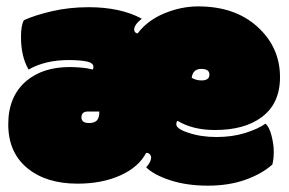

<svg xmlns="http://www.w3.org/2000/svg" viewBox="-20 -568 909 603"><path d="M439 -42.5Q463.4 -18.6 515.1 -1.7Q566.9 15.1 632.8 15.1Q698.7 15.1 750.7 -3.4Q802.7 -22 835.4 -51.3Q839.8 -68.8 839.8 -91.6Q839.8 -114.3 832.8 -141.8Q825.7 -169.4 814 -179.7Q789.6 -162.6 749.3 -150.1Q709 -137.7 659.9 -137.7Q610.8 -137.7 572.3 -150.9Q533.7 -163.1 533.7 -177.7Q533.7 -185.5 537.6 -188.5Q585.4 -159.7 654.8 -159.7Q747.6 -159.7 801.3 -199.7Q859.4 -242.2 859.4 -325.7Q859.4 -419.4 788.8 -483.6Q718.3 -547.9 602.5 -547.9Q548.8 -547.9 495.8 -525.9Q442.9 -503.9 412.1 -462.9Q401.4 -465.3 401.4 -475.1Q401.4 -490.2 425.3 -509.3Q358.4 -545.4 258.3 -545.4Q198.2 -545.4 144 -533Q89.8 -520.5 54.7 -504.4Q45.9 -487.3 45.9 -452.1Q45.9 -390.1 69.8 -349.6Q122.1 -379.4 195.8 -379.4Q230.5 -379.4 252 -375Q273.4 -370.6 273.4 -357.9Q273.4 -354.5 272 -349.6Q270.5 -350.1 252.9 -353.5Q226.6 -357.4 198.2 -357.4Q115.2 -357.4 63 -314Q5.9 -265.6 5.9 -177.7Q5.9 -89.8 65.2 -40.5Q124.5 8.8 223.6 8.8Q300.3 8.8 357.9 -17.1Q415.5 -43 439 -87.9Q446.8 -87.9 450.7 -83.3Q454.6 -78.6 454.6 -73.2Q454.6 -59.6 439 -42.5ZM256.3 -217.8H292Q292 -197.8 284.2 -189.7Q276.4 -181.6 259.8 -181.6Q235.8 -181.6 235.8 -199.2Q235.8 -217.8 256.3 -217.8ZM613.3 -315.4Q595.7 -315.4 582 -323.7Q585.9 -351.6 611.8 -351.6Q637.7 -351.6 637.7 -334Q637.7 -315.4 613.3 -315.4Z"/></svg>

Font: Friends & Family
Style: Regular
Weight: 400
Designer: Sarang Kulkarni, Maithili Shingre, Noopur Datye
Foundry: Ek Type
Version: Version 1.000;hotconv 1.0.117;makeotfexe 2.5.65602